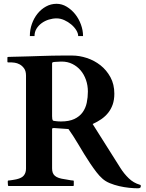

<svg xmlns="http://www.w3.org/2000/svg" viewBox="-20 -992 777 1024"><path d="M21.5 -25.4Q21.5 -25.9 22 -27.6Q22.5 -29.3 25.4 -29.3Q28.3 -29.3 34.7 -30.3Q41 -31.2 47.9 -32.2Q54.7 -33.2 60.5 -34.4Q66.4 -35.6 68.8 -36.1Q96.7 -42.5 107.7 -56.9Q118.7 -71.3 118.7 -92.8V-588.9Q118.7 -613.3 108.4 -627.4Q98.1 -641.6 84.7 -648.7Q71.3 -655.8 58.8 -657.5Q46.4 -659.2 42 -659.2H23.4Q21 -659.2 20.3 -660.6Q19.5 -662.1 19.5 -663.1V-684.6Q19.5 -685.5 20 -686.8Q20.5 -688 23.4 -688.5Q23.9 -688.5 25.6 -688.5Q27.3 -688.5 32.7 -688.7Q38.1 -689 48.3 -689.2Q58.6 -689.5 77.1 -689.9Q104 -690.4 134.5 -691.4Q165 -692.4 196.3 -693.4Q227.5 -694.3 258.1 -695.1Q288.6 -695.8 315.4 -695.8H364.7Q403.3 -695.8 443.4 -682.6Q483.4 -669.4 515.9 -643.8Q548.3 -618.2 569.1 -580.1Q589.8 -542 589.8 -492.2Q589.8 -460 581.1 -434.8Q572.3 -409.7 556.9 -390.4Q541.5 -371.1 520.3 -356.4Q499 -341.8 474.1 -330.6L622.1 -96.2Q641.1 -65.9 666.5 -41.3Q691.9 -16.6 725.6 -6.8Q729.5 -5.9 730.2 -4.2Q731 -2.4 731 0Q731 7.3 727.1 9.8Q723.1 12.2 714.8 12.2Q694.3 12.2 668.2 9.5Q642.1 6.8 615.7 0.7Q589.4 -5.4 565.7 -15.1Q542 -24.9 525.9 -39.6Q510.3 -53.2 494.1 -74.2Q478 -95.2 461.7 -119.4Q445.3 -143.6 429.4 -169.7Q413.6 -195.8 398.7 -220.7Q383.8 -245.6 370.1 -267.1Q356.4 -288.6 345.2 -303.7L269 -309.1Q268.6 -309.1 265.1 -309.1Q261.7 -309.1 260.3 -308.1Q258.8 -307.1 258.3 -306.2Q257.8 -305.2 257.8 -302.2V-94.2Q257.8 -81.1 261.2 -71.3Q264.6 -61.5 272.7 -54.4Q280.8 -47.4 293.7 -43Q306.6 -38.6 325.2 -36.1Q328.1 -35.6 333.7 -34.7Q339.4 -33.7 345.9 -32.5Q352.5 -31.2 358.9 -30.3Q365.2 -29.3 369.6 -29.3Q372.6 -29.3 373 -27.8Q373.5 -26.4 373.5 -25.4V-3.9Q373.5 -2.9 372.8 -1.5Q372.1 0 369.6 0H25.4Q22.9 0 22.2 -6.8Q21.5 -13.7 21.5 -19.5ZM258.8 -357.9Q259.3 -354 261 -350.8Q262.7 -347.7 268.1 -347.2Q272.5 -346.7 281.2 -345.5Q290 -344.2 305.7 -344.2Q348.6 -344.2 376.5 -357.4Q404.3 -370.6 420.4 -392.8Q436.5 -415 442.6 -443.8Q448.7 -472.7 448.7 -503.9Q448.7 -536.6 438.5 -565.9Q428.2 -595.2 409.9 -616.7Q391.6 -638.2 366 -650.9Q340.3 -663.6 309.6 -663.6Q302.7 -663.6 298.8 -663.3Q294.9 -663.1 291.3 -662.8Q287.6 -662.6 283 -662.4Q278.3 -662.1 270 -661.6Q267.1 -661.6 262.5 -660.4Q257.8 -659.2 257.8 -653.8V-372.6ZM281.7 -971.7Q310.1 -971.7 335.7 -956.3Q361.3 -940.9 380.9 -916.5Q400.4 -892.1 411.6 -861.3Q422.9 -830.6 422.9 -799.8H397Q397 -814.5 386.7 -831.1Q376.5 -847.7 359.9 -861.6Q343.3 -875.5 322.8 -884.8Q302.2 -894 281.7 -894Q261.2 -894 240.2 -887.5Q219.2 -880.9 202.4 -868.7Q185.5 -856.4 174.8 -839.1Q164.1 -821.8 164.1 -799.8H139.2Q139.2 -833.5 150.1 -864.5Q161.1 -895.5 180.2 -919.2Q199.2 -942.9 225.3 -957.3Q251.5 -971.7 281.7 -971.7Z"/></svg>

Font: Cardo
Style: Bold
Weight: 700
Designer: David J. Perry
Foundry: David J. Perry
Version: Version 1.0011